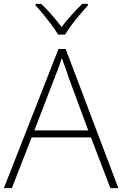

<svg xmlns="http://www.w3.org/2000/svg" viewBox="-20 -968 630 988"><path d="M0 0 281 -716H318L589 0H548L448 -261H143L41 0ZM157 -297H434L330 -578Q327 -590 321.5 -604.5Q316 -619 310 -636Q304 -653 298 -670Q293 -654 287.5 -637.5Q282 -621 276 -606Q270 -591 265 -578ZM279 -790Q267 -811 246.5 -838.5Q226 -866 204 -893Q182 -920 163 -940V-948H192Q220 -922 247.5 -890Q275 -858 297 -829Q319 -858 347.5 -890Q376 -922 403 -948H432V-940Q414 -920 391 -893Q368 -866 347.5 -838.5Q327 -811 315 -790Z"/></svg>

Font: Noto Sans Symbols ExtraLight
Style: Regular
Weight: 250
Version: Version 2.002